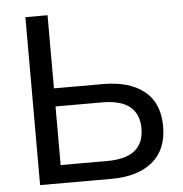

<svg xmlns="http://www.w3.org/2000/svg" viewBox="-51 -754 765 803"><g transform="rotate(-5 331.5 -352.5)"><path d="M85 0V-705H178V-398H384Q495 -398 557 -348Q619 -298 619 -200Q619 -102 557 -51Q495 0 384 0ZM178 -76H374Q528 -76 528 -199Q528 -322 374 -322H178Z"/></g></svg>

Font: Nunito Sans Medium
Style: Regular
Weight: 500
Designer: Vernon Adams
Foundry: Vernon Adams
Version: Version 3.101; ttfautohint (v1.8.4.7-5d5b);gftools[0.9.27]